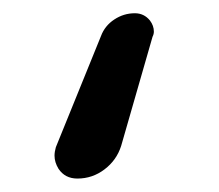

<svg xmlns="http://www.w3.org/2000/svg" viewBox="-20 -179 328 287"><path d="M161.1 39.1Q154.3 60.5 136.2 74.2Q118.2 87.9 95.7 87.9Q77.1 87.9 67.4 73.2Q61.5 63.5 61.5 53.7Q61.5 47.9 63.5 41L130.9 -125Q136.7 -140.6 150.9 -149.9Q165 -159.2 181.6 -159.2Q195.3 -159.2 204.1 -148.4Q210 -140.6 210 -131.8Q210 -127.9 208 -124Z"/></svg>

Font: Gen Jyuu Gothic P Normal
Style: Regular
Weight: 300
Designer: [Source Han Sans]
Ryoko NISHIZUKA  (kana & ideographs); Paul D. Hunt (Latin, Greek & Cyrillic); Wenlong ZHANG  (bopomofo
Version: Version 1.002.20150607